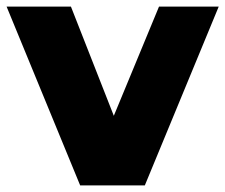

<svg xmlns="http://www.w3.org/2000/svg" viewBox="-31 -562 683 582"><path d="M632 -542 408 0H212L-11 -542H184L314 -211L451 -542Z"/></svg>

Font: Idrija
Style: Regular
Weight: 800
Designer: Julieta Ulanovsky
Foundry: Julieta Ulanovsky
Version: Version 7.200